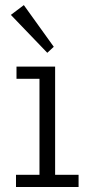

<svg xmlns="http://www.w3.org/2000/svg" viewBox="-20 -747 363 767"><path d="M43.9 0V-48.8H137.7V-432.1H45.9V-481H200.2V-48.8H293.9V0ZM168.9 -536.1 23.4 -687.5 75.2 -726.6 194.8 -560.1Z"/></svg>

Font: Anaheim
Style: Regular
Weight: 400
Designer: Vernon Adams
Foundry: Vernon Adams
Version: Version 2.001